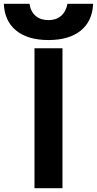

<svg xmlns="http://www.w3.org/2000/svg" viewBox="-95 -982 506 1002"><path d="M85 0V-730H231V0ZM158 -773Q51 -773 -10 -822Q-71 -871 -75 -962H59Q65 -921 91 -899Q117 -877 158 -877Q198 -877 223.5 -899Q249 -921 257 -962H391Q387 -871 326 -822Q265 -773 158 -773Z"/></svg>

Font: M PLUS 2
Style: Bold
Weight: 700
Designer: Coji Morishita
Foundry: UNDERFOREST DESIGN
Version: Version 1.001